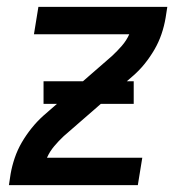

<svg xmlns="http://www.w3.org/2000/svg" viewBox="-20 -540 540 560"><path d="M6 0 11 -33Q15 -56 23 -79.5Q31 -103 43.5 -124.5Q56 -146 72 -166Q88 -186 107 -203L307 -377Q322 -391 335.5 -406.5Q349 -422 357 -440H79L92 -520H468L463 -488Q459 -464 451 -440.5Q443 -417 430.5 -395.5Q418 -374 402 -354Q386 -334 366 -317L166 -143Q151 -129 138 -113.5Q125 -98 117 -80H395L382 0ZM370 -237H107V-303H370Z"/></svg>

Font: Iosevka Term Curly Medium
Style: Italic
Weight: 500
Italic angle: -9°
Designer: Belleve Invis
Foundry: Belleve Invis
Version: Version 32.3.0